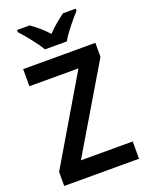

<svg xmlns="http://www.w3.org/2000/svg" viewBox="-171 -1022 850 1107"><g transform="rotate(-20 254.5 -469.0)"><path d="M190 -778H324C348 -822 403 -887 437 -925V-938H359C327 -914 290 -886 256 -849C224 -885 185 -916 155 -938H77V-925C112 -886 166 -821 190 -778ZM484 0V-106H166L476 -628V-714H33V-609H334L25 -86V0Z"/></g></svg>

Font: Noto Sans Kannada SemiCondensed SemiBold
Style: Regular
Weight: 600
Width: 4
Designer: Jelle Bosma - Monotype Design Team
Foundry: Monotype Imaging Inc.
Version: Version 2.005